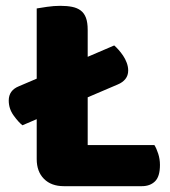

<svg xmlns="http://www.w3.org/2000/svg" viewBox="-20 -636 584 659"><path d="M199 3Q156 3 131 -22Q106 -47 106 -90V-227L57 -206Q43 -217 26.5 -240Q10 -263 10 -291Q10 -326 45 -340L106 -366V-607Q117 -609 141 -612.5Q165 -616 187 -616Q210 -616 227.5 -612.5Q245 -609 257 -600Q269 -591 275 -575Q281 -559 281 -533V-441L372 -480Q379 -474 387 -465Q395 -456 402.5 -445Q410 -434 415 -420.5Q420 -407 420 -394Q420 -377 410.5 -365Q401 -353 384 -346L281 -302V-138H510Q517 -127 523 -108.5Q529 -90 529 -70Q529 -30 512 -13.5Q495 3 467 3Z"/></svg>

Font: Baloo
Style: Regular
Weight: 400
Designer: Sarang Kulkarni and Ek Type
Foundry: Ek Type
Version: Version 1.100;PS 1.000;hotconv 1.0.88;makeotf.lib2.5.647800;